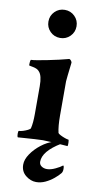

<svg xmlns="http://www.w3.org/2000/svg" viewBox="-98 -718 514 973"><g transform="rotate(10 159.5 -231.5)"><path d="M31.2 3.9Q27.3 0 27.3 -14.6Q27.3 -29.3 31.2 -29.3Q39.1 -29.3 51.8 -33.2Q64.5 -37.1 76.2 -43Q87.9 -48.8 88.9 -53.7Q95.7 -81.1 95.7 -127.9V-270.5Q95.7 -325.2 78.1 -343.8Q70.3 -353.5 57.1 -357.4Q43.9 -361.3 34.2 -362.8Q24.4 -364.3 24.4 -366.2Q24.4 -394.5 29.3 -394.5Q38.1 -394.5 61.5 -398.4Q85 -402.3 113.8 -408.2Q142.6 -414.1 168.5 -419.9Q194.3 -425.8 208 -429.7L218.8 -432.6Q223.6 -432.6 228.5 -426.3Q233.4 -419.9 233.4 -416Q228.5 -373 225.6 -348.6Q222.7 -324.2 222.7 -318.4V-142.6Q222.7 -86.9 230.5 -53.7Q232.4 -49.8 243.7 -43.9Q254.9 -38.1 267.6 -33.7Q280.3 -29.3 285.2 -29.3Q288.1 -29.3 288.6 -14.6Q289.1 0 287.1 3.9Q279.3 2.9 254.4 1.5Q229.5 0 202.1 -2Q174.8 -3.9 159.2 -3.9Q143.6 -3.9 116.2 -2Q88.9 0 64.5 1.5Q40 2.9 31.2 3.9ZM154.3 -529.3Q124 -529.3 103 -550.3Q82 -571.3 82 -601.6Q82 -631.8 103 -652.8Q124 -673.8 154.3 -673.8Q184.6 -673.8 205.6 -652.8Q226.6 -631.8 226.6 -601.6Q226.6 -571.3 205.6 -550.3Q184.6 -529.3 154.3 -529.3ZM161.1 210.9Q132.8 210.9 107.4 190.4Q82 169.9 82 134.8Q82 108.4 101.6 79.6Q121.1 50.8 151.4 27.3Q181.6 3.9 211.9 -4.9L252.9 -2Q164.1 51.8 164.1 105.5Q164.1 120.1 175.8 128.4Q187.5 136.7 204.1 136.7Q222.7 136.7 246.6 125.5Q270.5 114.3 282.2 104.5Q287.1 104.5 287.1 122.1Q287.1 135.7 281.2 143.6Q270.5 157.2 251 173.3Q231.4 189.5 208.5 200.2Q185.5 210.9 161.1 210.9Z"/></g></svg>

Font: Crimson Text
Style: Bold
Weight: 700
Designer: Sebastian Kosch
Foundry: Sebastian Kosch
Version: Version 1.100